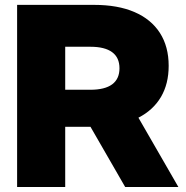

<svg xmlns="http://www.w3.org/2000/svg" viewBox="-20 -752 747 772"><path d="M697.3 0H483.4L343.8 -242.2H242.2V0H48.8V-732.4H358.4Q453.6 -732.4 520.5 -703.6Q587.4 -674.8 622.8 -619.9Q658.2 -564.9 658.2 -487.3Q658.2 -414.6 627 -361.8Q595.7 -309.1 536.6 -278.8ZM242.2 -391.1H343.3Q401.4 -391.1 430.9 -412.8Q460.4 -434.6 460.4 -477.5Q460.4 -520.5 430.9 -542.2Q401.4 -564 343.3 -564H242.2Z"/></svg>

Font: Kumbh Sans Black
Style: Regular
Weight: 900
Version: Version 1.005